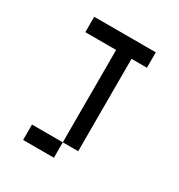

<svg xmlns="http://www.w3.org/2000/svg" viewBox="-127 -588 629 675"><g transform="rotate(30 187.5 -250.0)"><path d="M62.5 -500V-437.5H187.5V-62.5H250V-437.5H312.5V-500ZM187.5 -62.5H62.5V0H187.5Z"/></g></svg>

Font: Medodica
Style: Regular
Weight: 400
Version: Version 001.000